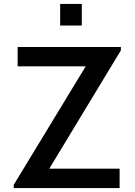

<svg xmlns="http://www.w3.org/2000/svg" viewBox="-20 -960 687 980"><path d="M287 -829.5V-940H397.5V-829.5ZM50 0V-16.5L417.5 -621.5H70V-720H597V-703L231.5 -99H590.5V0Z"/></svg>

Font: Manrope KiralyPet SmBd KiralyPet
Style: Regular
Weight: 600
Designer: Mikhail Sharanda
Foundry: Mikhail Sharanda
Version: Version 4.502